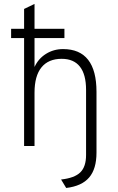

<svg xmlns="http://www.w3.org/2000/svg" viewBox="-20 -742 602 976"><path d="M316.5 213.5 290.5 170.5Q359 163 388.2 134.2Q417.5 105.5 417.5 46V-285Q417.5 -363.5 386.2 -403.2Q355 -443 293.5 -443Q226 -443 190.8 -399.5Q155.5 -356 155.5 -271V0H102.5V-548.5H36.5V-595.5H102.5V-696.5L155.5 -722V-595.5H307.5V-548.5H155.5V-401.5Q175 -444 213.8 -468.2Q252.5 -492.5 300.5 -492.5Q385.5 -492.5 428 -438Q470.5 -383.5 470.5 -275.5V34Q470.5 116.5 433.2 160.2Q396 204 316.5 213.5Z"/></svg>

Font: Overpass ExtraLight
Style: Regular
Weight: 250
Designer: Delve Withrington, Dave Bailey, Thomas Jockin
Foundry: Delve Fonts LLC
Version: Version 4.000